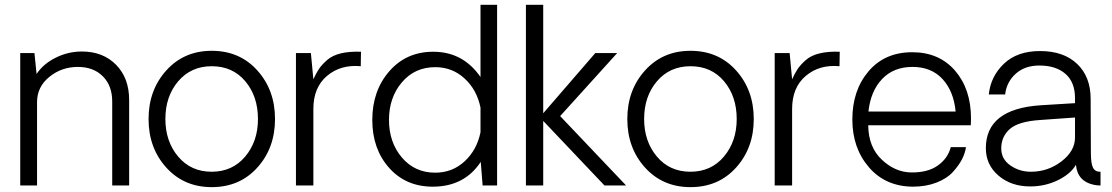

<svg xmlns="http://www.w3.org/2000/svg" viewBox="-20 -770 4616 797"><path d="M319.8 -556.2Q407.7 -556.2 461.9 -501Q516.1 -445.8 516.1 -355V0H445.8V-349.1Q445.8 -414.1 407 -453.1Q368.2 -492.2 303.2 -492.2Q235.4 -492.2 184.6 -450.7Q133.8 -409.2 133.8 -346.2V0H64V-549.8H123L131.8 -462.9Q159.7 -504.9 211.2 -530.5Q262.7 -556.2 319.8 -556.2Z M858.9 6.8Q743.7 6.8 670.2 -74.5Q596.7 -155.8 596.7 -275.9Q596.7 -396 670.2 -477.5Q743.7 -559.1 858.9 -559.1Q975.1 -559.1 1048.3 -477.5Q1121.6 -396 1121.6 -275.9Q1121.6 -155.8 1048.3 -74.5Q975.1 6.8 858.9 6.8ZM1050.8 -275.9Q1050.8 -370.1 998.3 -432.6Q945.8 -495.1 858.9 -495.1Q772.9 -495.1 719.7 -432.6Q666.5 -370.1 666.5 -275.9Q666.5 -183.1 719.5 -120.1Q772.5 -57.1 858.6 -57.1Q944.8 -57.1 997.8 -120.1Q1050.8 -183.1 1050.8 -275.9Z M1478.5 -555.2 1477.5 -495.1Q1394.5 -502.9 1337.6 -455.1Q1280.8 -407.2 1280.8 -317.9V0H1208.5V-549.8H1270.5L1280.8 -440.9Q1292 -465.8 1303.7 -483.4Q1315.4 -501 1337.4 -520.5Q1359.4 -540 1395.5 -548.6Q1431.6 -557.1 1478.5 -555.2Z M2043.5 -750V0H1983.4L1975.6 -98.1Q1907.7 4.9 1776.4 4.9Q1664.6 4.9 1595 -73.5Q1525.4 -151.9 1525.4 -272Q1525.4 -393.1 1595.9 -474.1Q1666.5 -555.2 1778.3 -555.2Q1902.3 -555.2 1974.6 -450.2V-750ZM1786.6 -53.2Q1857.4 -53.2 1908.4 -100.1Q1959.5 -147 1974.6 -221.2V-323.2Q1959.5 -397.5 1908.4 -444.3Q1857.4 -491.2 1786.6 -491.2Q1701.7 -491.2 1648.2 -428.2Q1594.7 -365.2 1594.7 -272.2Q1594.7 -179.2 1648.2 -116.2Q1701.7 -53.2 1786.6 -53.2Z M2163.1 0V-750H2234.9V-299.8L2451.2 -549.8H2542L2305.2 -288.1L2579.1 0H2489.3L2234.9 -268.1V0Z M2846.2 6.8Q2731 6.8 2657.5 -74.5Q2584 -155.8 2584 -275.9Q2584 -396 2657.5 -477.5Q2731 -559.1 2846.2 -559.1Q2962.4 -559.1 3035.6 -477.5Q3108.9 -396 3108.9 -275.9Q3108.9 -155.8 3035.6 -74.5Q2962.4 6.8 2846.2 6.8ZM3038.1 -275.9Q3038.1 -370.1 2985.6 -432.6Q2933.1 -495.1 2846.2 -495.1Q2760.3 -495.1 2707 -432.6Q2653.8 -370.1 2653.8 -275.9Q2653.8 -183.1 2706.8 -120.1Q2759.8 -57.1 2845.9 -57.1Q2932.1 -57.1 2985.1 -120.1Q3038.1 -183.1 3038.1 -275.9Z M3465.8 -555.2 3464.8 -495.1Q3381.8 -502.9 3325 -455.1Q3268.1 -407.2 3268.1 -317.9V0H3195.8V-549.8H3257.8L3268.1 -440.9Q3279.3 -465.8 3291 -483.4Q3302.7 -501 3324.7 -520.5Q3346.7 -540 3382.8 -548.6Q3418.9 -557.1 3465.8 -555.2Z M4010.7 -277.8Q4010.7 -259.8 4009.8 -250H3584Q3585 -159.2 3640.4 -107.2Q3695.8 -55.2 3761.7 -54.2Q3830.6 -53.2 3872.3 -82.5Q3914.1 -111.8 3926.8 -159.2H3989.7Q3986.8 -135.3 3973.4 -109.1Q3960 -83 3935.3 -55.9Q3910.6 -28.8 3867.2 -12Q3823.7 4.9 3769 4.9Q3655.3 3.9 3586.7 -75.9Q3518.1 -155.8 3518.1 -273.9Q3518.1 -395 3585.4 -474.1Q3652.8 -553.2 3766.6 -553.2Q3878.4 -553.2 3944.6 -476.6Q4010.7 -399.9 4010.7 -277.8ZM3768.1 -492.2Q3689 -492.2 3641.4 -441.7Q3593.8 -391.1 3585 -307.1H3946.8Q3939 -391.1 3892.6 -441.7Q3846.2 -492.2 3768.1 -492.2Z M4256.3 3.9Q4177.2 3.9 4124.8 -41Q4072.3 -85.9 4072.3 -154.8Q4072.3 -317.9 4299.3 -333L4442.4 -341.8V-362.8Q4442.4 -428.7 4402.8 -463.4Q4363.3 -498 4294.4 -498Q4234.4 -498 4196.5 -464.1Q4158.7 -430.2 4152.3 -377.9H4084.5Q4092.3 -453.1 4147.5 -505.6Q4202.6 -558.1 4297.4 -558.1Q4395.5 -558.1 4451.4 -504.6Q4507.3 -451.2 4507.3 -359.9L4508.3 -134.8Q4508.3 -90.8 4517.3 -73.5Q4526.4 -56.2 4548.3 -57.1V0Q4533.2 0 4520.5 -2.9Q4452.6 -17.1 4446.3 -85.9Q4424.3 -47.9 4371.3 -22Q4318.4 3.9 4256.3 3.9ZM4259.3 -57.1Q4330.1 -57.1 4386.2 -100.1Q4442.4 -143.1 4442.4 -199.2V-282.2L4299.3 -272Q4207.5 -266.1 4171.9 -234.6Q4136.2 -203.1 4136.2 -153.8Q4136.2 -109.9 4173.8 -83.5Q4211.4 -57.1 4259.3 -57.1Z"/></svg>

Font: Oakes Grotesk
Style: Light
Weight: 300
Designer: Samuel Oakes
Foundry: Samuel Oakes
Version: Version 1.0 | wf-rip DC20170320